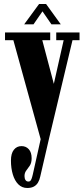

<svg xmlns="http://www.w3.org/2000/svg" viewBox="-20 -685 416 956"><path d="M115.5 251Q89.5 251 71.2 232.8Q53 214.5 43.8 183.5Q34.5 152.5 34.5 114.5Q34.5 79 49 60.8Q63.5 42.5 87 42.5Q109.5 42.5 123.5 58.2Q137.5 74 137.5 103Q137.5 126 128.5 139.5Q119.5 153 110.8 164.2Q102 175.5 102 192Q102 204 107 211.5Q112 219 121.5 219Q127 219 130.5 216Q134 213 137 205.5Q140 198 143 185L182.5 8L46.5 -485H5V-523.5H230V-485H190.5L248 -267.5L297 -485H260V-523.5H376V-485H341L224.5 3.5L180.5 193.5Q177 211 169.2 224Q161.5 237 148.5 244Q135.5 251 115.5 251ZM100.5 -564 174.5 -665H209.5L282.5 -564H236L191.5 -628.5L147 -564Z"/></svg>

Font: Imbue Thin 10pt ExtraBold
Style: Regular
Weight: 800
Version: Version 1.102